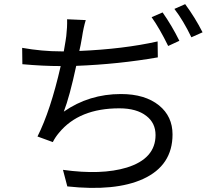

<svg xmlns="http://www.w3.org/2000/svg" viewBox="-20 -864 1040 927"><path d="M742 -587Q553 -554 348 -546Q316 -397 288 -325Q410 -410 564 -410Q680 -410 748 -355Q813 -302 813 -215Q813 -65 671 0Q537 61 305 36L284 -44Q470 -18 592 -55Q731 -98 731 -212Q731 -270 687 -304Q640 -341 556 -341Q362 -341 265 -223Q247 -202 235 -178L161 -205Q224 -330 273 -545Q187 -545 88 -554L87 -633Q183 -616 274 -616H288Q299 -679 300 -690Q305 -733 304 -771L394 -767Q383 -731 376 -684Q369 -643 363 -618Q576 -627 741 -664ZM765 -804Q810 -740 846 -667L792 -642Q751 -726 712 -781ZM874 -844Q922 -779 958 -708L904 -684Q865 -765 822 -821Z"/></svg>

Font: Source Han Sans K Regular
Style: Regular
Weight: 400
Designer: Ryoko NISHIZUKA  (kana & ideographs); Paul D. Hunt (Latin, Greek & Cyrillic); Wenlong ZHANG  (bopomofo); Sandoll Communi
Foundry: Adobe Systems Incorporated
Version: Version 1.00 July 18, 2014, initial release